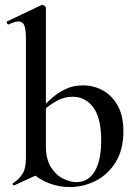

<svg xmlns="http://www.w3.org/2000/svg" viewBox="-20 -745 554 778"><path d="M263 13Q221 13 181 -1.5Q141 -16 108 -46L166 -153Q166 -99 187 -66.5Q208 -34 237 -20.5Q266 -7 289 -7Q338 -7 364 -51Q390 -95 390 -176Q390 -267 358 -310Q326 -353 274 -353Q239 -353 208.5 -335.5Q178 -318 153 -295L144 -303Q165 -325 189.5 -347Q214 -369 245.5 -384Q277 -399 316 -399Q360 -399 397 -378.5Q434 -358 457 -317Q480 -276 480 -213Q480 -138 448.5 -87.5Q417 -37 367 -12Q317 13 263 13ZM38 6Q34 7 32 2.5Q30 -2 33 -3Q58 -19 71.5 -41Q85 -63 85 -103V-592Q85 -626 78.5 -642Q72 -658 55 -658Q40 -658 15 -646Q11 -645 8.5 -651Q6 -657 8 -658L147 -724Q150 -725 152 -725Q156 -725 161 -721Q166 -717 166 -714V-53Z"/></svg>

Font: Cormorant Light SemiBold
Style: Regular
Weight: 600
Version: Version 4.000